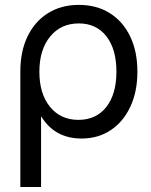

<svg xmlns="http://www.w3.org/2000/svg" viewBox="-20 -545 605 769"><path d="M61.5 204.1V-258.8Q61.5 -339.8 90.6 -399.7Q119.6 -459.5 172.4 -492.4Q225.1 -525.4 295.9 -525.4Q367.2 -525.4 419.7 -492.4Q472.2 -459.5 501.2 -399.4Q530.3 -339.4 530.3 -257.8Q530.3 -178.2 502.2 -117.9Q474.1 -57.6 423.8 -23.9Q373.5 9.8 306.6 9.8Q199.7 9.8 145.5 -78.1H144.5V204.1ZM293.9 -64.9Q365.2 -64.9 405.8 -116.5Q446.3 -168 446.3 -257.8Q446.3 -348.1 406 -399.7Q365.7 -451.2 295.9 -451.2Q223.6 -451.2 180.7 -398.4Q137.7 -345.7 137.7 -257.8Q137.7 -169.4 180.2 -117.2Q222.7 -64.9 293.9 -64.9Z"/></svg>

Font: Inter Display
Style: Regular
Weight: 400
Designer: Rasmus Andersson
Foundry: rsms
Version: Version 4.001;git-9221beed3